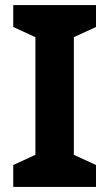

<svg xmlns="http://www.w3.org/2000/svg" viewBox="-20 -734 429 754"><path d="M357 0H32V-86L119 -126V-588L32 -628V-714H357V-628L270 -588V-126L357 -86Z"/></svg>

Font: Noto Sans Hebrew
Style: Bold
Weight: 700
Designer: Monotype Design Team
Foundry: Monotype Imaging Inc.
Version: Version 2.003